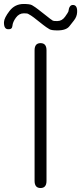

<svg xmlns="http://www.w3.org/2000/svg" viewBox="-68 -946 408 966"><path d="M136 0Q106 0 106 -36V-693Q106 -729 136 -729Q166 -729 166 -693V-36Q166 0 136 0ZM221 -793Q191 -793 181 -799Q164 -809 149 -821L102 -858Q89 -868 74 -876Q70 -879 52 -879Q28 -879 12 -857Q-4 -835 -5.5 -816Q-7 -797 -28 -799Q-49 -800 -48 -835Q-47 -856 -20 -891Q7 -926 51 -926Q82 -926 93 -920Q110 -910 125 -898L171 -862Q184 -851 198 -842Q202 -840 220 -840Q244 -840 259.5 -862Q275 -884 276 -888Q280 -923 301 -921Q322 -919 320 -884Q319 -862 304 -843Q293 -829 282 -815Q266 -793 221 -793Z"/></svg>

Font: Resource Han Rounded JP Light
Style: Regular
Weight: 300
Designer: Cyano Hao (round all glyphs); Ryoko NISHIZUKA 西塚涼子 (kana, bopomofo & ideographs); Paul D. Hunt (Latin, Greek & Cyrillic)
Foundry: Cyano Hao
Version: 0.990